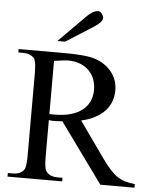

<svg xmlns="http://www.w3.org/2000/svg" viewBox="-59 -943 796 993"><g transform="rotate(5 338.5 -447.0)"><path d="M499.5 0 275.4 -309.6Q262.2 -309.1 252.4 -308.3Q242.7 -307.6 234.9 -307.6Q227.5 -307.6 220.5 -307.9Q213.4 -308.1 205.1 -309.6V-117.7Q205.1 -54.2 219.2 -40.5Q237.8 -18.6 275.4 -18.6H301.3V0H17.6V-18.6H42.5Q85.4 -18.6 102.1 -44.9Q111.8 -60.5 111.8 -117.7V-545.4Q111.8 -606.4 99.1 -623.5Q88.9 -633.8 75 -639.2Q61 -644.5 42.5 -644.5H17.6V-662.1H257.8Q311 -662.1 350.3 -658.4Q389.6 -654.8 415 -646.5Q440.4 -638.2 462.2 -623.8Q483.9 -609.4 500 -589.8Q516.1 -570.3 525.1 -545.9Q534.2 -521.5 534.2 -493.2Q534.2 -462.4 524.4 -435.3Q514.6 -408.2 494.4 -386.2Q474.1 -364.3 443.6 -347.9Q413.1 -331.5 371.6 -322.3L506.8 -131.8Q529.3 -100.6 548.3 -79.8Q567.4 -59.1 586.9 -46.4Q606.4 -33.7 627.9 -27.6Q649.4 -21.5 676.8 -18.6V0ZM424.3 -484.9Q424.3 -516.1 414.3 -541.7Q404.3 -567.4 385.7 -585.7Q367.2 -604 340.8 -614.5Q314.5 -625 281.7 -625.5Q269 -625.5 249.8 -623.3Q230.5 -621.1 205.1 -617.2V-340.8H232.9Q281.7 -340.8 317.6 -351.6Q353.5 -362.3 377.2 -381.6Q400.9 -400.9 412.6 -427.2Q424.3 -453.6 424.3 -484.9ZM438.5 -861.8Q438.5 -847.7 426 -835.4Q413.6 -823.2 397.9 -813L253.4 -721.2H213.4L352.1 -860.8Q364.7 -874 380.6 -883.8Q396.5 -893.6 412.6 -893.6Q416.5 -893.6 420.9 -890.6Q425.3 -887.7 429.2 -882.8Q433.1 -877.9 435.8 -872.3Q438.5 -866.7 438.5 -861.8Z"/></g></svg>

Font: Doulos SIL Phon
Style: Regular
Weight: 400
Designer: Walt Agee, Victor Gaultney, Peter Martin, Debbi Hosken, Becca Hirsbrunner
Foundry: SIL International
Version: Version 5.000